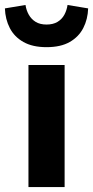

<svg xmlns="http://www.w3.org/2000/svg" viewBox="-51 -760 378 780"><path d="M64.6 0V-496H211.5V0ZM138 -568.4Q81.4 -568.4 44.2 -589.4Q7.1 -610.4 -11.2 -646.1Q-29.5 -681.7 -31.1 -725.9L52.6 -739.8Q55.8 -718.2 66.1 -700Q76.4 -681.8 94.1 -671Q111.7 -660.3 138 -660.3Q164.5 -660.3 182.5 -671Q200.5 -681.8 210.4 -700Q220.2 -718.2 223.4 -739.8L307.1 -725.9Q305.6 -681.7 287.3 -646.1Q269 -610.4 232.3 -589.4Q195.6 -568.4 138 -568.4Z"/></svg>

Font: Source Sans 3 VF
Style: Regular
Weight: 200
Designer: Paul D. Hunt
Foundry: Adobe
Version: Version 3.046;hotconv 1.0.118;makeotfexe 2.5.65603